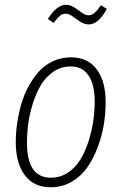

<svg xmlns="http://www.w3.org/2000/svg" viewBox="-20 -772 508 803"><path d="M351.1 -669.9Q333 -669.9 315.7 -681.2Q298.3 -692.4 283.4 -703.6Q268.6 -714.8 255.9 -714.8Q241.2 -714.8 230.7 -706.1Q220.2 -697.3 204.1 -675.8L180.2 -692.9Q217.8 -752 255.9 -752Q273.4 -752 290.5 -741Q307.6 -730 322.5 -719Q337.4 -708 350.1 -708Q363.3 -708 375.2 -718Q387.2 -728 401.9 -750L426.8 -734.9Q392.1 -669.9 351.1 -669.9ZM191.9 11.2Q121.6 11.2 83.7 -39.3Q45.9 -89.8 45.9 -178.2Q45.9 -215.8 51.5 -254.9Q57.1 -293.9 68.4 -334.2Q79.6 -374.5 98.6 -409.7Q117.7 -444.8 142.3 -472.4Q167 -500 201.7 -516.1Q236.3 -532.2 276.9 -532.2Q346.7 -532.2 384.3 -482.4Q421.9 -432.6 421.9 -344.2Q421.9 -298.8 414.3 -251.7Q406.7 -204.6 388.9 -157Q371.1 -109.4 345.5 -72.3Q319.8 -35.2 280 -12Q240.2 11.2 191.9 11.2ZM192.9 -28.8Q232.4 -28.8 264.6 -50.5Q296.9 -72.3 317.1 -106.2Q337.4 -140.1 351.1 -183.8Q364.7 -227.5 370.4 -268.3Q376 -309.1 376 -347.2Q376 -418.9 350.3 -456.5Q324.7 -494.1 275.9 -494.1Q235.8 -494.1 203.6 -472.2Q171.4 -450.2 151.1 -416.3Q130.9 -382.3 117.2 -338.6Q103.5 -294.9 98.1 -254.2Q92.8 -213.4 92.8 -174.8Q92.8 -28.8 192.9 -28.8Z"/></svg>

Font: Fira Sans Compressed ExtraLight
Style: Italic
Weight: 250
Width: 3
Italic angle: -8°
Designer: Carrois Corporate & Edenspiekermann AG
Foundry: Carrois Corporate GbR & Edenspiekermann AG
Version: Version 4.203;PS 004.203;hotconv 1.0.88;makeotf.lib2.5.64775